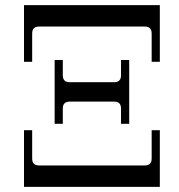

<svg xmlns="http://www.w3.org/2000/svg" viewBox="-20 -732 700 752"><path d="M606 -712V-490H574V-601Q574 -628 547 -628H133Q106 -628 106 -601V-490H74V-712ZM74 0V-222H106V-111Q106 -84 133 -84H547Q574 -84 574 -111V-222H606V0ZM194 -497H226V-437Q226 -410 253 -410H427Q454 -410 454 -437V-497H486V-247H454V-307Q454 -334 427 -334H253Q226 -334 226 -307V-247H194Z"/></svg>

Font: Old Standard TT
Style: Regular
Weight: 400
Designer: Alexey Kryukov <alexios@thessalonica.org.ru>
Version: Version 2.2